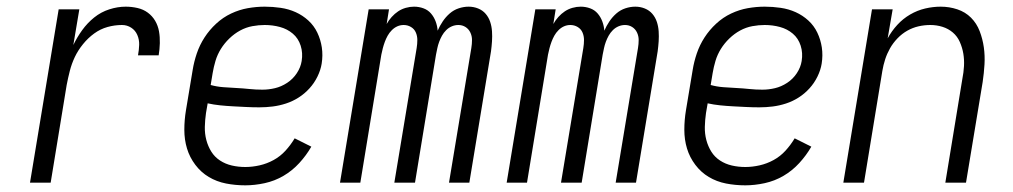

<svg xmlns="http://www.w3.org/2000/svg" viewBox="-20 -548 3040 576"><path d="M70 0 156 -520H218L200 -413Q211 -436 226.5 -457.5Q242 -479 262.5 -495.5Q283 -512 308 -520Q333 -528 357 -528Q375 -528 392.5 -524Q410 -520 423.5 -510Q437 -500 445.5 -485.5Q454 -471 457 -454Q460 -437 459.5 -418.5Q459 -400 456 -382H394Q397 -398 397.5 -413.5Q398 -429 392 -443Q386 -457 373.5 -465Q361 -473 346 -473Q324 -473 302.5 -467Q281 -461 262.5 -447.5Q244 -434 229 -415.5Q214 -397 204.5 -377Q195 -357 189.5 -335.5Q184 -314 180 -293L132 0Z M716 8Q686 8 658 2.5Q630 -3 606.5 -17Q583 -31 566 -53.5Q549 -76 541 -102.5Q533 -129 533 -158.5Q533 -188 538 -218L558 -338Q562 -363 570.5 -388Q579 -413 593.5 -435.5Q608 -458 628.5 -477Q649 -496 673.5 -507.5Q698 -519 723.5 -523.5Q749 -528 774 -528Q798 -528 822 -524.5Q846 -521 867 -511.5Q888 -502 905 -486.5Q922 -471 932 -450Q942 -429 945.5 -405.5Q949 -382 945 -357Q942 -338 932.5 -318.5Q923 -299 908.5 -283Q894 -267 876 -255.5Q858 -244 838 -237.5Q818 -231 798 -228.5Q778 -226 758 -226Q738 -226 718.5 -227Q699 -228 679.5 -229Q660 -230 640.5 -232Q621 -234 603 -238L598 -209Q595 -188 594.5 -167.5Q594 -147 599 -128Q604 -109 614 -93Q624 -77 640 -66.5Q656 -56 675.5 -51.5Q695 -47 716 -47Q737 -47 759 -52Q781 -57 801 -68Q821 -79 836.5 -96Q852 -113 864 -133L914 -108Q899 -82 878 -59Q857 -36 830.5 -20.5Q804 -5 774 1.5Q744 8 716 8ZM767 -279Q786 -279 805 -283.5Q824 -288 841.5 -299.5Q859 -311 870.5 -328.5Q882 -346 885 -365Q889 -389 882 -411Q875 -433 858.5 -447Q842 -461 820 -467Q798 -473 774 -473Q756 -473 737 -469.5Q718 -466 700.5 -456.5Q683 -447 668 -432.5Q653 -418 642.5 -401Q632 -384 626.5 -365.5Q621 -347 618 -329L612 -293Q630 -288 649.5 -286.5Q669 -285 689 -284Q709 -283 728 -281Q747 -279 767 -279Z M1000 0 1086 -520H1147L1140 -476Q1146 -487 1155 -497Q1164 -507 1174.5 -514Q1185 -521 1197.5 -524.5Q1210 -528 1222 -528Q1237 -528 1250.5 -523Q1264 -518 1273 -507.5Q1282 -497 1287 -483.5Q1292 -470 1293 -456Q1299 -470 1308 -483.5Q1317 -497 1329 -507.5Q1341 -518 1356 -523Q1371 -528 1386 -528Q1401 -528 1414.5 -522.5Q1428 -517 1437 -506.5Q1446 -496 1450.5 -482.5Q1455 -469 1456 -454Q1457 -439 1456 -424Q1455 -409 1453 -394L1388 0H1327L1394 -404Q1396 -416 1396 -428Q1396 -440 1391 -450.5Q1386 -461 1376.5 -467Q1367 -473 1355 -473Q1345 -473 1335.5 -469Q1326 -465 1318.5 -457.5Q1311 -450 1306 -441Q1301 -432 1297.5 -422.5Q1294 -413 1292 -403.5Q1290 -394 1288 -384L1225 0H1163L1230 -404Q1232 -416 1232 -428Q1232 -440 1227.5 -450.5Q1223 -461 1213 -467Q1203 -473 1191 -473Q1181 -473 1172 -469Q1163 -465 1155.5 -457.5Q1148 -450 1143 -441Q1138 -432 1134.5 -422.5Q1131 -413 1128.5 -403.5Q1126 -394 1124 -384L1061 0Z M1500 0 1586 -520H1647L1640 -476Q1646 -487 1655 -497Q1664 -507 1674.5 -514Q1685 -521 1697.5 -524.5Q1710 -528 1722 -528Q1737 -528 1750.5 -523Q1764 -518 1773 -507.5Q1782 -497 1787 -483.5Q1792 -470 1793 -456Q1799 -470 1808 -483.5Q1817 -497 1829 -507.5Q1841 -518 1856 -523Q1871 -528 1886 -528Q1901 -528 1914.5 -522.5Q1928 -517 1937 -506.5Q1946 -496 1950.5 -482.5Q1955 -469 1956 -454Q1957 -439 1956 -424Q1955 -409 1953 -394L1888 0H1827L1894 -404Q1896 -416 1896 -428Q1896 -440 1891 -450.5Q1886 -461 1876.5 -467Q1867 -473 1855 -473Q1845 -473 1835.5 -469Q1826 -465 1818.5 -457.5Q1811 -450 1806 -441Q1801 -432 1797.5 -422.5Q1794 -413 1792 -403.5Q1790 -394 1788 -384L1725 0H1663L1730 -404Q1732 -416 1732 -428Q1732 -440 1727.5 -450.5Q1723 -461 1713 -467Q1703 -473 1691 -473Q1681 -473 1672 -469Q1663 -465 1655.5 -457.5Q1648 -450 1643 -441Q1638 -432 1634.5 -422.5Q1631 -413 1628.5 -403.5Q1626 -394 1624 -384L1561 0Z M2216 8Q2186 8 2158 2.5Q2130 -3 2106.5 -17Q2083 -31 2066 -53.5Q2049 -76 2041 -102.5Q2033 -129 2033 -158.5Q2033 -188 2038 -218L2058 -338Q2062 -363 2070.5 -388Q2079 -413 2093.5 -435.5Q2108 -458 2128.5 -477Q2149 -496 2173.5 -507.5Q2198 -519 2223.5 -523.5Q2249 -528 2274 -528Q2298 -528 2322 -524.5Q2346 -521 2367 -511.5Q2388 -502 2405 -486.5Q2422 -471 2432 -450Q2442 -429 2445.5 -405.5Q2449 -382 2445 -357Q2442 -338 2432.5 -318.5Q2423 -299 2408.5 -283Q2394 -267 2376 -255.5Q2358 -244 2338 -237.5Q2318 -231 2298 -228.5Q2278 -226 2258 -226Q2238 -226 2218.5 -227Q2199 -228 2179.5 -229Q2160 -230 2140.5 -232Q2121 -234 2103 -238L2098 -209Q2095 -188 2094.5 -167.5Q2094 -147 2099 -128Q2104 -109 2114 -93Q2124 -77 2140 -66.5Q2156 -56 2175.5 -51.5Q2195 -47 2216 -47Q2237 -47 2259 -52Q2281 -57 2301 -68Q2321 -79 2336.5 -96Q2352 -113 2364 -133L2414 -108Q2399 -82 2378 -59Q2357 -36 2330.5 -20.5Q2304 -5 2274 1.5Q2244 8 2216 8ZM2267 -279Q2286 -279 2305 -283.5Q2324 -288 2341.5 -299.5Q2359 -311 2370.5 -328.5Q2382 -346 2385 -365Q2389 -389 2382 -411Q2375 -433 2358.5 -447Q2342 -461 2320 -467Q2298 -473 2274 -473Q2256 -473 2237 -469.5Q2218 -466 2200.5 -456.5Q2183 -447 2168 -432.5Q2153 -418 2142.5 -401Q2132 -384 2126.5 -365.5Q2121 -347 2118 -329L2112 -293Q2130 -288 2149.5 -286.5Q2169 -285 2189 -284Q2209 -283 2228 -281Q2247 -279 2267 -279Z M2510 0 2596 -520H2658L2643 -433Q2655 -455 2672 -473.5Q2689 -492 2710.5 -504.5Q2732 -517 2755.5 -522.5Q2779 -528 2802 -528Q2828 -528 2852 -520Q2876 -512 2893 -495Q2910 -478 2919 -454.5Q2928 -431 2931.5 -406Q2935 -381 2933.5 -355Q2932 -329 2928 -302L2878 0H2816L2867 -311Q2871 -331 2872 -350Q2873 -369 2870 -387Q2867 -405 2859.5 -422Q2852 -439 2838.5 -450.5Q2825 -462 2807.5 -467.5Q2790 -473 2771 -473Q2753 -473 2735.5 -469Q2718 -465 2702 -456Q2686 -447 2672.5 -433Q2659 -419 2650 -403Q2641 -387 2635.5 -370Q2630 -353 2627 -335L2572 0Z"/></svg>

Font: Iosevka SS18 Light
Style: Italic
Weight: 300
Italic angle: -9°
Monospace: yes
Designer: Belleve Invis
Foundry: Belleve Invis
Version: Version 25.1.1; ttfautohint (v1.8.4)